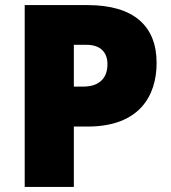

<svg xmlns="http://www.w3.org/2000/svg" viewBox="-20 -734 672 754"><path d="M324 -714H77V0H270V-237H324C527 -237 595 -357 595 -487C595 -632 505 -714 324 -714ZM320 -558C376 -558 402 -527 402 -482C402 -417 358 -394 308 -394H270V-558Z"/></svg>

Font: Noto Sans Arabic UI Bk
Style: Regular
Weight: 900
Designer: Monotype Design Team, Nadine Chahine and Nizar Qandah
Foundry: Monotype Imaging Inc.
Version: Version 2.010